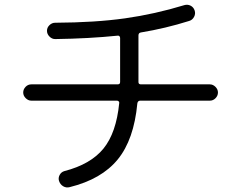

<svg xmlns="http://www.w3.org/2000/svg" viewBox="-20 -771 1040 828"><path d="M115.2 -336.9Q101.6 -336.9 90.8 -347.7Q80.1 -358.4 80.1 -372.1Q80.1 -385.7 90.3 -396.5Q100.6 -407.2 115.2 -407.2H487.3Q498 -407.2 498 -417V-422.9V-607.4Q498 -612.3 494.6 -615.2Q491.2 -618.2 487.3 -617.2Q363.3 -604.5 217.8 -602.5Q204.1 -602.5 193.4 -613.3Q182.6 -624 182.6 -638.2Q182.6 -652.3 193.4 -662.6Q204.1 -672.9 217.8 -672.9Q390.6 -673.8 519 -691.9Q647.5 -710 775.4 -749Q789.1 -752.9 801.8 -746.6Q814.5 -740.2 819.3 -726.1Q824.2 -711.9 816.9 -698.2Q809.6 -684.6 795.9 -680.7Q693.4 -648.4 586.9 -630.9Q577.1 -628.9 577.1 -618.2V-422.9V-417Q577.1 -407.2 587.9 -407.2H884.8Q898.4 -407.2 909.2 -396.5Q919.9 -385.7 919.9 -372.1Q919.9 -358.4 909.7 -347.7Q899.4 -336.9 884.8 -336.9H585Q574.2 -336.9 572.3 -325.2Q557.6 -168.9 487.8 -83.5Q418 2 280.3 36.1Q265.6 40 252.4 32.2Q239.3 24.4 234.4 8.8Q230.5 -3.9 237.3 -16.6Q244.1 -29.3 257.8 -33.2Q371.1 -62.5 426.3 -130.4Q481.4 -198.2 494.1 -326.2Q495.1 -330.1 492.2 -333.5Q489.3 -336.9 484.4 -336.9Z"/></svg>

Font: Rounded-X Mgen+ 1mn regular
Style: Regular
Weight: 400
Designer: [Source Han Sans]
Ryoko NISHIZUKA  (kana & ideographs); Paul D. Hunt (Latin, Greek & Cyrillic); Wenlong ZHANG  (bopomofo
Version: Version 1.059.20150602